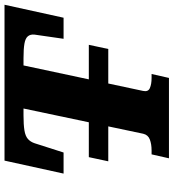

<svg xmlns="http://www.w3.org/2000/svg" viewBox="20 -770 750 829"><g transform="rotate(-90 394.5 -355.0)"><path d="M131 -346H616L598 -262H113ZM232 -111 341 -628H311Q271 -628 246.5 -624Q222 -620 209.5 -609Q197 -598 191 -580L151 -455H60L116 -710H789L733 -455H642L660 -580Q662 -598 653 -609Q644 -620 621 -624Q598 -628 558 -628H527L417 -112Q412 -90 429 -82.5Q446 -75 473 -75H490L473 0H126L143 -75H160Q187 -75 207 -82.5Q227 -90 232 -111Z"/></g></svg>

Font: Roboto Serif
Style: Bold Italic
Weight: 700
Italic angle: -10°
Designer: Greg Gazdowicz
Foundry: Commercial Type
Version: Version 1.008